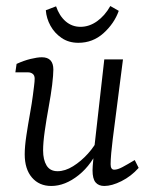

<svg xmlns="http://www.w3.org/2000/svg" viewBox="-20 -610 499 637"><path d="M150 7Q110 7 86 -21Q62 -49 62 -98Q62 -124 67.5 -160.5Q73 -197 79.5 -233Q86 -269 89 -293Q91 -309 93 -324.5Q95 -340 95 -349Q95 -360 88.5 -365Q82 -370 73 -370H31L35 -398Q59 -409 81.5 -414.5Q104 -420 119 -420Q157 -420 157 -379Q157 -371 156 -358Q155 -345 153 -328Q149 -296 141.5 -255Q134 -214 128.5 -175.5Q123 -137 123 -111Q123 -80 134.5 -61Q146 -42 171 -42Q196 -42 222.5 -58.5Q249 -75 272 -100.5Q295 -126 307 -153L311 -127Q286 -65 241 -29Q196 7 150 7ZM326 7Q307 7 297 -5Q287 -17 287 -45Q287 -56 289.5 -80.5Q292 -105 293 -121L326 -413H388L354 -148Q351 -125 349 -102Q347 -79 347 -65Q347 -47 359 -47Q370 -47 386 -55.5Q402 -64 427 -79L440 -53Q415 -25 383 -9Q351 7 326 7ZM240 -468Q208 -468 184.5 -484Q161 -500 147.5 -524.5Q134 -549 132 -576L166 -589Q177 -557 198 -539Q219 -521 247 -521Q276 -521 302 -539.5Q328 -558 346 -590L374 -574Q359 -532 323.5 -500Q288 -468 240 -468Z"/></svg>

Font: Yrsa Light
Style: Italic
Weight: 300
Italic angle: -7.10001°
Designer: Anna Giedrys (Yrsa+Rasa design), David Brezina (Yrsa art-direction, Rasa art-direction, design)
Foundry: Rosetta Type Foundry
Version: Version 2.004